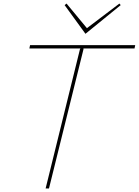

<svg xmlns="http://www.w3.org/2000/svg" viewBox="-20 -1065 784 1085"><path d="M744.1 -810.1 740.2 -791H451.2L452.1 -788.1L256.8 0H237.8L432.1 -788.1L435.1 -791H146L149.9 -810.1ZM654.8 -1044.9 662.1 -1036.1 462.9 -874 345.2 -1036.1 356 -1044.9 471.2 -905.8Z"/></svg>

Font: Sinkin Sans 100 Thin Italic
Style: Regular
Weight: 100
Italic angle: -112°
Designer: Keith Bates
Foundry: K-Type
Version: Sinkin Sans (version 1.0)  by Keith Bates   •   © 2014   www